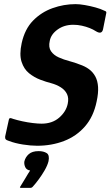

<svg xmlns="http://www.w3.org/2000/svg" viewBox="-20 -698 535 930"><path d="M5 -37 23 -119Q25 -126 29.5 -126Q34 -126 44 -122Q63 -116 88.5 -110.5Q114 -105 139 -102Q164 -99 181 -99Q233 -99 266.5 -128Q300 -157 308 -195Q314 -223 304.5 -242.5Q295 -262 274.5 -275Q254 -288 228 -295Q204 -301 175 -312Q146 -323 121 -343Q96 -363 84.5 -398.5Q73 -434 85 -489Q100 -557 140 -598Q180 -639 234.5 -658.5Q289 -678 346 -678Q365 -678 391 -673.5Q417 -669 442.5 -662Q468 -655 486 -646Q493 -644 494.5 -640.5Q496 -637 494 -631L479 -556Q473 -529 444 -547Q432 -555 414.5 -562Q397 -569 376.5 -573.5Q356 -578 335 -578Q291 -578 259 -555Q227 -532 221 -500Q214 -469 227 -450Q240 -431 264.5 -420Q289 -409 316 -402Q343 -395 365 -386Q392 -377 411 -363Q430 -349 441.5 -328Q453 -307 455 -277Q457 -247 448 -206Q433 -133 391.5 -85.5Q350 -38 290 -15Q230 8 160 8Q129 8 91 2Q53 -4 24 -15Q11 -19 7.5 -23.5Q4 -28 5 -37ZM215 83Q210 103 196.5 126.5Q183 150 167 171.5Q151 193 139 206Q134 212 127 212Q116 212 105 212Q94 212 83 212Q76 212 76.5 209.5Q77 207 83 198Q91 186 104 163.5Q117 141 126 128Q108 125 102 111Q96 97 98 84Q103 63 119.5 48.5Q136 34 167 34Q191 34 206 43.5Q221 53 215 83Z"/></svg>

Font: Glory
Style: Bold Italic
Weight: 700
Italic angle: -12°
Version: Version 1.011